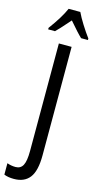

<svg xmlns="http://www.w3.org/2000/svg" viewBox="-216 -986 625 1222"><g transform="rotate(15 97.0 -375.0)"><path d="M-49 182V107Q-22 117 7 117Q40 117 55 89Q70 61 70 -6V-714H154V1Q154 103 119.5 148Q85 193 16 193Q-23 193 -49 182ZM243 -793V-783H198Q171 -808 112 -877L97 -860Q50 -806 26 -783H-19V-793Q46 -881 73 -943H150Q165 -911 191 -869.5Q217 -828 243 -793Z"/></g></svg>

Font: Noto Sans UI Cond
Style: Regular
Weight: 400
Width: 3
Designer: Monotype Design Team
Foundry: Monotype Imaging Inc.
Version: Version 1.001